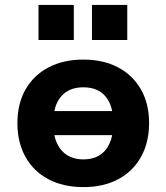

<svg xmlns="http://www.w3.org/2000/svg" viewBox="-20 -752 679 783"><path d="M320 11Q238 11 177.5 -21Q117 -53 84 -112Q51 -171 51 -250Q51 -329 84 -387Q117 -445 177.5 -477Q238 -509 320 -509Q402 -509 462 -477Q522 -445 555 -387Q588 -329 588 -250Q588 -171 555 -112Q522 -53 462 -21Q402 11 320 11ZM320 -102Q379 -102 410.5 -140.5Q442 -179 442 -250Q442 -321 410.5 -358.5Q379 -396 320 -396Q261 -396 229 -358.5Q197 -321 197 -250Q197 -179 229.5 -140.5Q262 -102 320 -102ZM158 -201V-299H482V-201ZM355 -589V-732H499V-589ZM137 -589V-732H281V-589Z"/></svg>

Font: Nunito Sans 9pt ExtraBold
Style: Regular
Weight: 800
Version: Version 3.101;gftools[0.9.27]